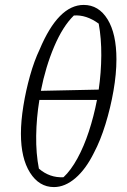

<svg xmlns="http://www.w3.org/2000/svg" viewBox="-20 -752 516 780"><path d="M199 8Q139 8 102 -50.5Q65 -109 65 -209Q65 -260 75 -322Q85 -384 102 -444.5Q119 -505 141 -551Q217 -732 320 -732Q381 -732 417 -673.5Q453 -615 453 -511Q453 -452 441 -383Q429 -314 408.5 -247.5Q388 -181 362 -132Q329 -65 286.5 -28.5Q244 8 199 8ZM280 -689Q235 -645 200 -562.5Q165 -480 146 -383L381 -388Q391 -457 391.5 -526.5Q392 -596 381 -656Q330 -693 280 -689ZM238 -32Q268 -60 294.5 -108.5Q321 -157 341 -218Q361 -279 374 -346H140Q128 -273 127 -200.5Q126 -128 138 -67Q182 -29 238 -32Z"/></svg>

Font: Piazzolla Light
Style: Italic
Weight: 300
Italic angle: -11.3°
Designer: Juan Pablo del Peral
Foundry: Huerta Tipografica
Version: Version 1.330